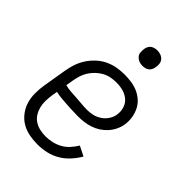

<svg xmlns="http://www.w3.org/2000/svg" viewBox="-213 -820 926 926"><g transform="rotate(45 250.0 -357.0)"><path d="M216 8Q186 8 158 2.5Q130 -3 106.5 -17Q83 -31 66 -53.5Q49 -76 41 -102.5Q33 -129 33 -158.5Q33 -188 38 -218L58 -338Q62 -363 70.5 -388Q79 -413 93.5 -435.5Q108 -458 128.5 -477Q149 -496 173.5 -507.5Q198 -519 223.5 -523.5Q249 -528 274 -528Q298 -528 322 -524.5Q346 -521 367 -511.5Q388 -502 405 -486.5Q422 -471 432 -450Q442 -429 445.5 -405.5Q449 -382 445 -357Q442 -338 432.5 -318.5Q423 -299 408.5 -283Q394 -267 376 -255.5Q358 -244 338 -237.5Q318 -231 298 -228.5Q278 -226 258 -226Q238 -226 218.5 -227Q199 -228 179.5 -229Q160 -230 140.5 -232Q121 -234 103 -238L98 -209Q95 -188 94.5 -167.5Q94 -147 99 -128Q104 -109 114 -93Q124 -77 140 -66.5Q156 -56 175.5 -51.5Q195 -47 216 -47Q237 -47 259 -52Q281 -57 301 -68Q321 -79 336.5 -96Q352 -113 364 -133L414 -108Q399 -82 378 -59Q357 -36 330.5 -20.5Q304 -5 274 1.5Q244 8 216 8ZM267 -279Q286 -279 305 -283.5Q324 -288 341.5 -299.5Q359 -311 370.5 -328.5Q382 -346 385 -365Q389 -389 382 -411Q375 -433 358.5 -447Q342 -461 320 -467Q298 -473 274 -473Q256 -473 237 -469.5Q218 -466 200.5 -456.5Q183 -447 168 -432.5Q153 -418 142.5 -401Q132 -384 126.5 -365.5Q121 -347 118 -329L112 -293Q130 -288 149.5 -286.5Q169 -285 189 -284Q209 -283 228 -281Q247 -279 267 -279ZM305 -618Q292 -618 281 -622.5Q270 -627 262 -636Q254 -645 253 -657.5Q252 -670 254 -683Q255 -691 259.5 -699.5Q264 -708 271.5 -713Q279 -718 287.5 -720Q296 -722 304 -722Q317 -722 328.5 -717.5Q340 -713 347.5 -704Q355 -695 356.5 -682.5Q358 -670 355 -657Q354 -649 349.5 -640.5Q345 -632 338 -627Q331 -622 322 -620Q313 -618 305 -618Z"/></g></svg>

Font: Iosevka Curly Light
Style: Italic
Weight: 300
Italic angle: -9°
Monospace: yes
Designer: Belleve Invis
Foundry: Belleve Invis
Version: Version 22.1.2; ttfautohint (v1.8.4)